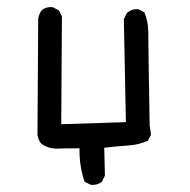

<svg xmlns="http://www.w3.org/2000/svg" viewBox="-20 -439 540 545"><path d="M242.2 85.9Q257.8 85.9 269 77.1L277.8 59.6L275.9 -19.5Q311 -23.9 342.5 -25.9Q374 -27.8 399.9 -39.6L408.7 -56.6L404.8 -83Q400.9 -315.4 400.9 -346.7Q400.9 -377.9 390.1 -403.8L373 -412.6Q370.6 -413.1 368.7 -413.1Q352.5 -413.1 340.3 -402.3L331.5 -384.8L337.4 -92.3L153.8 -86.4L155.8 -392.6L147 -409.7L129.9 -418.5Q127 -418.9 122.6 -418.9Q118.2 -418.9 111.6 -417Q105 -415 98.6 -410.2Q90.3 -399.4 88.4 -385.3L86.4 -56.2Q88.4 -42 96.7 -31.7Q115.7 -17.1 141.1 -17.1Q143.1 -17.1 158.4 -17.6Q173.8 -18.1 201.2 -18.1H205.6V-13.7Q205.6 35.2 220.2 77.1L237.3 85.4Q239.7 85.9 242.2 85.9Z"/></svg>

Font: Bakudai
Style: Light
Weight: 300
Version: Version 1.48